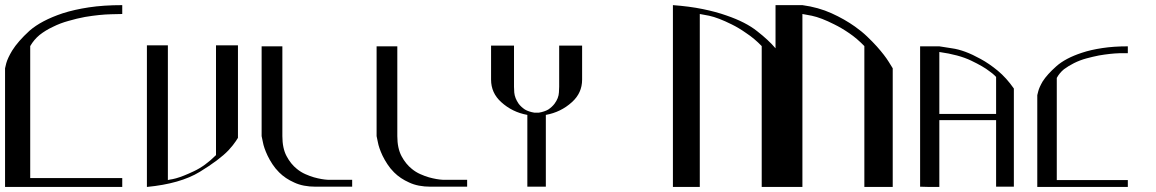

<svg xmlns="http://www.w3.org/2000/svg" viewBox="-20 -740 4576 760"><path d="M463.9 -684.6V-706.1V-719.7C415 -719.7 371.1 -716.8 332 -710.9C293.6 -705.1 259.1 -697.3 228.5 -687.5C171.9 -668.6 127.9 -645.5 96.7 -618.2C66.1 -590.2 43.3 -564.1 28.3 -540C16.6 -520.5 8.8 -503.9 4.9 -490.2L0 -469.7V-176.8V0H98.6H463.9V-35.2H99.6V-75.2V-175.8V-245.1V-318.4V-454.1V-557.6C109.4 -574.5 121.7 -589.2 136.7 -601.6C152.3 -613.9 169.9 -624.7 189.5 -633.8C209 -643.6 229.5 -651.4 251 -657.2C273.1 -663.7 294.9 -668.9 316.4 -672.9C355.5 -679.4 390 -682.9 419.9 -683.6Z M561.5 0C649.4 -8.5 719.1 -28.3 770.5 -59.6C822.6 -91.5 860.7 -120.1 884.8 -145.5C897.8 -159.8 907.2 -171.5 913.1 -180.7L921.9 -194.3V-533.2V-560.5H835V-533.2V-126C806.3 -97.3 777.3 -76.2 748 -62.5C719.4 -48.8 695.6 -39.4 676.8 -34.2C667 -31.6 659.2 -29.9 653.3 -29.3L644.5 -27.3V-126V-533.2V-560.5H561.5Z M1097.7 -556.6H1015.6V-378.9V-201.2L1020.5 -177.7C1023.1 -162.8 1029.3 -144.9 1039.1 -124C1044.3 -113 1050.8 -101.6 1058.6 -89.8C1065.8 -78.8 1074.5 -68 1085 -57.6C1101.2 -41.3 1121.1 -28 1144.5 -17.6C1168 -6.5 1196.3 -1 1229.5 -1H1295.9H1374V-28.3H1301.8H1278.3C1262.7 -29 1244.1 -32.2 1222.7 -38.1C1211.6 -41.3 1200.2 -45.6 1188.5 -50.8C1176.8 -56 1165.7 -62.8 1155.3 -71.3C1139 -84.3 1125.3 -101.2 1114.3 -122.1C1103.2 -142.9 1097.7 -169.3 1097.7 -201.2Z M1552.7 -556.6H1470.7V-378.9V-201.2L1475.6 -177.7C1478.2 -162.8 1484.4 -144.9 1494.1 -124C1499.3 -113 1505.9 -101.6 1513.7 -89.8C1520.8 -78.8 1529.6 -68 1540 -57.6C1556.3 -41.3 1576.2 -28 1599.6 -17.6C1623 -6.5 1651.4 -1 1684.6 -1H1751H1829.1V-28.3H1756.8H1733.4C1717.8 -29 1699.2 -32.2 1677.7 -38.1C1666.7 -41.3 1655.3 -45.6 1643.6 -50.8C1631.8 -56 1620.8 -62.8 1610.4 -71.3C1594.1 -84.3 1580.4 -101.2 1569.3 -122.1C1558.3 -142.9 1552.7 -169.3 1552.7 -201.2Z M2014.6 -559.6H1923.8V-529.3V-482.4V-434.6V-424.8C1923.8 -389.6 1937.2 -360 1963.9 -335.9C1993.2 -309.2 2027.7 -292.3 2067.4 -285.2V-1H2084H2140.6V-285.2C2180.3 -292.3 2214.8 -309.2 2244.1 -335.9C2270.8 -360 2284.2 -389.6 2284.2 -424.8V-434.6V-482.4V-529.3V-559.6H2193.4V-482.4V-396.5L2192.4 -374C2191.7 -359 2185.9 -344.1 2174.8 -329.1C2168.3 -320.6 2160.2 -313.2 2150.4 -306.6C2140.6 -300.8 2127.9 -296.5 2112.3 -293.9H2108.4H2104.5H2099.6H2095.7C2080.1 -296.5 2067.4 -300.8 2057.6 -306.6C2047.9 -313.2 2039.7 -320.6 2033.2 -329.1C2022.8 -344.1 2016.9 -359 2015.6 -374L2014.6 -396.5V-482.4Z M3049.8 -548.8C3031.6 -570.3 3007.5 -592.8 2977.5 -616.2C2947.6 -640.3 2906.9 -661.1 2855.5 -678.7C2828.1 -688.5 2796.9 -696.9 2761.7 -704.1C2726.6 -711.3 2687.2 -716.5 2643.6 -719.7V-269.5V0H2750V-35.2V-557.6V-684.6L2787.1 -677.7C2811.2 -672.5 2840.8 -661.1 2876 -643.6C2894.9 -634.4 2914.4 -622.7 2934.6 -608.4C2955.4 -594.7 2975.6 -577.8 2995.1 -557.6V-35.2V0H3049.8H3107.4H3156.2V-35.2V-557.6V-684.6L3193.4 -677.7C3218.1 -672.5 3247.7 -661.1 3282.2 -643.6C3301.1 -634.4 3321 -622.7 3341.8 -608.4C3362 -594.7 3381.8 -577.8 3401.4 -557.6V-35.2V0H3425.8H3513.7V-35.2V-469.7L3498 -495.1C3487.6 -512 3472 -532.2 3451.2 -555.7C3439.5 -568.7 3426.4 -582 3412.1 -595.7C3397.8 -609.4 3381.8 -622.4 3364.3 -634.8C3336.9 -654.3 3306 -671.9 3271.5 -687.5C3237 -703.1 3198.6 -713.9 3156.2 -719.7H3049.8Z M3622.1 -1C3631.8 -1 3643.9 -0.7 3658.2 0H3698.2V-89.8V-175.8V-338.9V-534.2C3749.7 -527 3791.7 -515.6 3824.2 -500C3856.8 -484.4 3880.9 -470.4 3896.5 -458C3905.6 -451.5 3912.1 -446.3 3916 -442.4L3922.9 -435.5V-289.1H3682.6V-264.6H3922.9V-1H3993.2V-67.4V-217.8V-307.6V-389.6C3973.6 -417.6 3952.5 -441.1 3929.7 -460C3906.9 -478.8 3884.1 -494.5 3861.3 -506.8C3819 -530.3 3781.2 -544.3 3748 -548.8L3698.2 -556.6H3622.1V-278.3Z M4444.3 -529.3V-545.9V-556.6C4407.2 -556.6 4373.7 -554.4 4343.8 -549.8C4313.2 -545.2 4286.1 -539.1 4262.7 -531.2C4219.1 -516.9 4185.2 -499 4161.1 -477.5C4137 -456.1 4119.1 -436.2 4107.4 -418C4098.3 -402.3 4092.4 -389.3 4089.8 -378.9L4085.9 -363.3V0H4162.1H4444.3V-27.3H4163.1V-57.6V-135.7V-189.5V-246.1V-351.6V-431.6C4170.2 -444.7 4179.7 -456.1 4191.4 -465.8C4203.8 -474.9 4217.1 -483.1 4231.4 -490.2C4247.1 -498 4263.3 -504.2 4280.3 -508.8C4297.2 -513.3 4313.8 -517.3 4330.1 -520.5C4360.7 -525.7 4387.4 -528.6 4410.2 -529.3Z"/></svg>

Font: Cully Mac
Style: Regular
Weight: 400
Designer: Arif Nurcahyadi
Version: Version 1.0